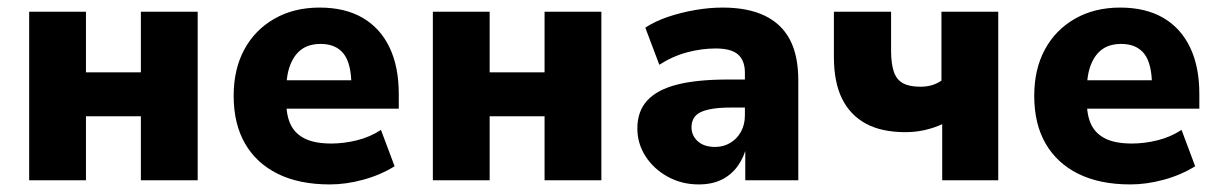

<svg xmlns="http://www.w3.org/2000/svg" viewBox="-20 -476 3220 507"><path d="M57 0V-445H207V-285H352V-445H502V0H352V-169H207V0Z M851 11Q770 11 713.5 -17Q657 -45 627 -97Q597 -149 597 -223Q597 -293 625 -345Q653 -397 704.5 -426.5Q756 -456 824 -456Q891 -456 937.5 -429Q984 -402 1008.5 -351Q1033 -300 1033 -228V-189H722V-264H924L908 -248Q908 -308 887.5 -334Q867 -360 827 -360Q797 -360 777.5 -346.5Q758 -333 747 -306Q736 -279 736 -238V-207Q736 -170 748 -146Q760 -122 786 -109.5Q812 -97 855 -97Q888 -97 922.5 -105.5Q957 -114 986 -133L1022 -37Q985 -14 939.5 -1.5Q894 11 851 11Z M1123 0V-445H1273V-285H1418V-445H1568V0H1418V-169H1273V0Z M1825 11Q1780 11 1743 -9.5Q1706 -30 1684.5 -63.5Q1663 -97 1663 -137Q1663 -182 1689 -210.5Q1715 -239 1767.5 -252.5Q1820 -266 1902 -266H1961V-192H1911Q1880 -192 1860 -188.5Q1840 -185 1828.5 -179Q1817 -173 1811.5 -163Q1806 -153 1806 -140Q1806 -118 1822.5 -103Q1839 -88 1869 -88Q1890 -88 1908 -98.5Q1926 -109 1936.5 -128Q1947 -147 1947 -171V-284Q1947 -316 1929 -332Q1911 -348 1870 -348Q1833 -348 1795 -338Q1757 -328 1721 -305L1684 -403Q1710 -420 1744 -431.5Q1778 -443 1815.5 -449.5Q1853 -456 1888 -456Q1955 -456 1999.5 -434.5Q2044 -413 2066 -371Q2088 -329 2088 -264V0H1948V-92H1952Q1945 -61 1928 -37.5Q1911 -14 1885.5 -1.5Q1860 11 1825 11Z M2468 0V-148Q2446 -138 2421.5 -132.5Q2397 -127 2371 -127Q2308 -127 2266.5 -149.5Q2225 -172 2203.5 -215.5Q2182 -259 2182 -326V-445H2333V-342Q2333 -309 2340 -287.5Q2347 -266 2364 -256.5Q2381 -247 2410 -247Q2427 -247 2440.5 -251Q2454 -255 2466 -263V-445H2616V0Z M2965 11Q2884 11 2827.5 -17Q2771 -45 2741 -97Q2711 -149 2711 -223Q2711 -293 2739 -345Q2767 -397 2818.5 -426.5Q2870 -456 2938 -456Q3005 -456 3051.5 -429Q3098 -402 3122.5 -351Q3147 -300 3147 -228V-189H2836V-264H3038L3022 -248Q3022 -308 3001.5 -334Q2981 -360 2941 -360Q2911 -360 2891.5 -346.5Q2872 -333 2861 -306Q2850 -279 2850 -238V-207Q2850 -170 2862 -146Q2874 -122 2900 -109.5Q2926 -97 2969 -97Q3002 -97 3036.5 -105.5Q3071 -114 3100 -133L3136 -37Q3099 -14 3053.5 -1.5Q3008 11 2965 11Z"/></svg>

Font: Nunito Sans 12pt ExtraLight
Style: Weight 830 Width 84 Optical size 12.0 YTLC 445
Weight: 830
Width: 4
Designer: Vernon Adams
Foundry: Vernon Adams
Version: Version 3.101;gftools[0.9.27]